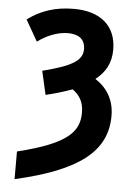

<svg xmlns="http://www.w3.org/2000/svg" viewBox="-60 -769 683 995"><g transform="rotate(5 281.5 -272.0)"><path d="M54 37V181C382 106 526 -3 526 -189C526 -279 482 -337 426 -373C478 -413 505 -464 505 -531C505 -659 419 -725 284 -725C191 -725 114 -701 44 -649L107 -539C154 -574 211 -597 265 -597C317 -597 354 -575 354 -521C354 -460 296 -429 148 -391L176 -268C226 -280 273 -294 313 -309C349 -284 372 -249 372 -193C372 -96 319 -28 54 37Z"/></g></svg>

Font: Noto Sans Mono SemiCondensed ExtraBold
Style: Regular
Weight: 800
Width: 4
Designer: Monotype Design Team
Foundry: Monotype Imaging Inc.
Version: Version 2.014